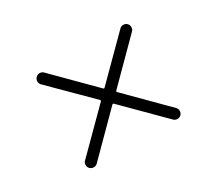

<svg xmlns="http://www.w3.org/2000/svg" viewBox="-114 -920 1228 1087"><g transform="rotate(-30 500.0 -376.5)"><path d="M797.9 -126Q807.6 -116.2 807.6 -102.1Q807.6 -87.9 797.9 -78.1Q788.1 -68.4 773.9 -68.4Q759.8 -68.4 750 -78.1L504.9 -323.2Q500 -328.1 495.1 -323.2L251 -78.1Q241.2 -68.4 227.1 -68.4Q212.9 -68.4 202.6 -78.1Q192.4 -87.9 192.4 -102.5Q192.4 -116.2 202.1 -126L447.3 -371.1Q452.1 -376 447.3 -380.9L202.1 -625Q192.4 -634.8 192.4 -648.9Q192.4 -663.1 202.6 -673.3Q212.9 -683.6 227.1 -683.6Q241.2 -683.6 251 -673.8L495.1 -428.7Q500 -423.8 504.9 -428.7L750 -673.8Q759.8 -683.6 773.9 -683.6Q788.1 -683.6 797.9 -673.8Q807.6 -664.1 807.6 -649.9Q807.6 -635.7 797.9 -626L553.7 -380.9Q548.8 -376 553.7 -371.1Z"/></g></svg>

Font: Gen Jyuu Gothic Regular
Style: Regular
Weight: 400
Designer: [Source Han Sans]
Ryoko NISHIZUKA  (kana & ideographs); Paul D. Hunt (Latin, Greek & Cyrillic); Wenlong ZHANG  (bopomofo
Version: Version 1.002.20150607